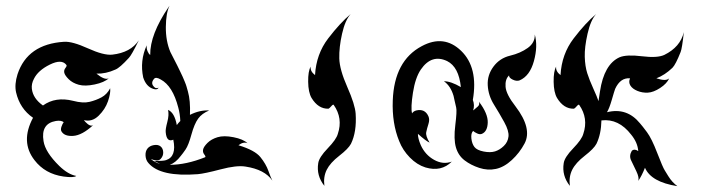

<svg xmlns="http://www.w3.org/2000/svg" viewBox="-20 -578 2400 657"><path d="M455 -440Q430 -389 421 -380Q390 -346 375 -340Q342 -325 310 -326Q338 -303 352 -310Q337 -296 304 -289Q271 -282 249.5 -288Q228 -294 215 -307Q202 -320 200 -329Q198 -338 204 -345.5Q210 -353 207 -356Q191 -377 150.5 -357Q110 -337 96 -308Q87 -291 89 -274Q93 -241 127 -217Q170 -248 230 -233Q264 -224 286.5 -229.5Q309 -235 327.5 -245Q346 -255 357 -276Q359 -259 349.5 -231.5Q340 -204 317.5 -182Q295 -160 267 -167Q268 -166 272 -161Q289 -143 299 -150Q261 -115 230.5 -113Q200 -111 190 -129Q187 -135 190.5 -145Q194 -155 198 -160Q189 -167 171 -164Q119 -155 129 -95Q135 -57 183 -10Q213 19 241 24Q233 31 197 26Q134 17 98 -30Q49 -93 93 -175Q48 -206 35 -262Q29 -289 40 -324Q74 -427 199 -435Q227 -437 281 -412.5Q335 -388 364 -391Q427 -398 455 -440Z M560 -558Q548 -534 547.5 -486Q547 -438 563 -400Q566 -394 575 -376.5Q584 -359 586.5 -354Q589 -349 596 -334.5Q603 -320 605 -315.5Q607 -311 612 -299Q617 -287 618.5 -281Q620 -275 623 -265Q632 -234 630 -185Q664 -202 696 -200Q671 -190 658 -172Q645 -154 635 -117.5Q625 -81 615 -66.5Q605 -52 599 -45Q581 -21 561 -14Q617 -14 682 -40Q685 -42 679 -49.5Q673 -57 675 -66.5Q677 -76 690 -89Q703 -102 724.5 -108.5Q746 -115 779 -108.5Q812 -102 827 -88Q813 -94 796 -81Q852 -64 871 -40.5Q890 -17 898.5 7Q907 31 912 40Q886 2 820 -8Q790 -13 735 1.5Q680 16 657 18Q529 28 488 -20Q479 -30 478 -45Q477 -60 484.5 -69.5Q492 -79 506.5 -81.5Q521 -84 529.5 -77Q538 -70 538.5 -57Q539 -44 529.5 -34Q520 -24 496 -34Q510 -22 528 -17Q523 -19 508 -27Q539 -27 548 -30Q585 -42 573 -100Q550 -90 547 -126Q546 -136 552.5 -160.5Q559 -185 555 -202Q577 -193 585 -150Q590 -157 597 -164Q596 -188 590 -210Q571 -284 530 -306Q513 -316 507 -308Q494 -293 508 -280Q513 -274 523 -278Q518 -269 504 -274Q480 -282 470 -313Q458 -370 482 -423Q481 -412 485 -402.5Q489 -393 494 -390Q493 -460 557 -554Q560 -558 560 -558Z M1180 -530Q1161 -509 1150.5 -462.5Q1140 -416 1141 -378Q1142 -340 1168.5 -280Q1195 -220 1197 -189Q1201 -127 1181 -86Q1172 -69 1141 -45Q1110 -21 1098 3Q1086 27 1090 58Q1062 23 1069 -20Q1072 -40 1101.5 -70.5Q1131 -101 1136 -120Q1154 -173 1122 -219Q1120 -222 1113.5 -214.5Q1107 -207 1104 -206Q1069 -205 1046 -243Q1035 -262 1034.5 -298Q1034 -334 1043 -350Q1041 -334 1058 -321Q1062 -393 1103 -446.5Q1144 -500 1180 -530Z M1810 -460Q1821 -420 1807 -369Q1793 -318 1758 -303Q1748 -299 1734.5 -305.5Q1721 -312 1722 -320Q1708 -307 1710 -281Q1712 -255 1744 -214Q1802 -138 1775 -87Q1758 -55 1731.5 -30.5Q1705 -6 1677 0Q1649 6 1620 -3.5Q1591 -13 1569.5 -29.5Q1548 -46 1540 -74Q1532 -102 1538 -150Q1544 -198 1541 -210Q1538 -222 1535.5 -234Q1533 -246 1532 -250Q1522 -284 1499 -300Q1523 -300 1557 -280Q1550 -349 1510 -369Q1457 -394 1420 -340Q1401 -312 1393 -260.5Q1385 -209 1390 -190Q1394 -197 1404 -200Q1434 -207 1446 -180Q1451 -169 1446 -153.5Q1441 -138 1438.5 -125.5Q1436 -113 1450 -90Q1438 -95 1410 -120Q1410 -104 1420 -81Q1435 -48 1465.5 -31Q1496 -14 1526 -25Q1490 11 1436 -5Q1407 -14 1382.5 -39Q1358 -64 1346 -95Q1321 -156 1324 -234Q1329 -370 1423 -420Q1499 -461 1558 -404Q1617 -347 1598 -236Q1605 -218 1599 -200Q1600 -201 1604.5 -204.5Q1609 -208 1615.5 -214Q1622 -220 1619 -230Q1650 -189 1649 -158.5Q1648 -128 1629 -120Q1622 -117 1612.5 -121.5Q1603 -126 1599 -130Q1591 -122 1593 -104Q1595 -86 1603.5 -75Q1612 -64 1635 -59.5Q1658 -55 1674 -60Q1690 -65 1704 -78.5Q1718 -92 1720 -111Q1722 -130 1705.5 -160Q1689 -190 1670 -220.5Q1651 -251 1649 -286Q1647 -321 1668.5 -350Q1690 -379 1725.5 -387.5Q1761 -396 1786 -414Q1811 -432 1810 -460Z M2020 -530Q2001 -509 1990.5 -462.5Q1980 -416 1981 -383.5Q1982 -351 1989.5 -327.5Q1997 -304 2010 -275.5Q2023 -247 2028 -232Q2029 -239 2033 -265Q2047 -358 2100 -382Q2124 -392 2176.5 -385.5Q2229 -379 2253 -390Q2308 -417 2320 -468Q2314 -412 2309 -400Q2292 -357 2281 -346Q2255 -321 2226 -310Q2259 -299 2270 -310Q2262 -292 2239 -277Q2216 -262 2197 -261Q2178 -260 2161 -267Q2144 -274 2137 -285.5Q2130 -297 2136 -310Q2103 -313 2085 -274Q2082 -266 2073.5 -236.5Q2065 -207 2057 -194Q2125 -211 2170 -156Q2178 -147 2194 -125.5Q2210 -104 2229 -54.5Q2248 -5 2255 5.5Q2262 16 2267 25Q2280 46 2298 59Q2208 45 2187 -4Q2176 24 2164 41Q2168 30 2157.5 8Q2147 -14 2139.5 -29.5Q2132 -45 2142 -62Q2151 -70 2164 -61Q2162 -90 2140 -117Q2097 -173 2038 -166Q2037 -119 2021 -86Q2012 -69 1981 -45Q1950 -21 1938 3Q1926 27 1930 58Q1902 23 1909 -20Q1912 -40 1941.5 -70.5Q1971 -101 1976 -120Q1994 -173 1962 -219Q1960 -222 1953.5 -214.5Q1947 -207 1944 -206Q1909 -205 1886 -243Q1875 -262 1874.5 -298Q1874 -334 1883 -350Q1881 -334 1898 -321Q1902 -393 1943 -446.5Q1984 -500 2020 -530Z"/></svg>

Font: SOV_mook
Style: Book
Weight: 400
Version: Version 1.00